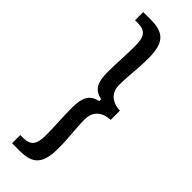

<svg xmlns="http://www.w3.org/2000/svg" viewBox="-283 -718 880 880"><g transform="rotate(45 157.0 -278.0)"><path d="M38 147H87C169 147 205 118 205 14C205 -58 196 -101 196 -167C196 -205 216 -245 282 -248V-308C217 -311 196 -350 196 -388C196 -455 205 -498 205 -570C205 -674 169 -703 87 -703H38V-650H56C107 -650 122 -626 122 -565C122 -508 117 -457 117 -393C117 -323 136 -296 180 -285L184 -284V-272L180 -271C136 -260 117 -232 117 -163C117 -99 122 -48 122 9C122 70 107 94 56 94H38Z"/></g></svg>

Font: Falling Sky
Style: Light
Weight: 400
Designer: Paul D. Hunt
Foundry: Adobe Systems Incorporated
Version: Version 1.02